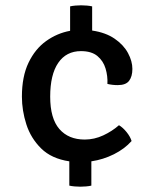

<svg xmlns="http://www.w3.org/2000/svg" viewBox="-20 -678 580 723"><path d="M282.5 25Q272.5 25 261 24Q249.5 23 241 21V-70.5Q174 -80.5 135 -119Q96 -157.5 79.2 -209.8Q62.5 -262 62.5 -314Q62.5 -390 87.5 -442Q112.5 -494 153.8 -523.5Q195 -553 244 -562V-654Q252.5 -656 263.8 -657Q275 -658 285.5 -658Q296 -658 307.2 -657Q318.5 -656 327 -654V-563Q378 -555.5 411.8 -532.2Q445.5 -509 462 -478.2Q478.5 -447.5 478.5 -418.5Q478.5 -390 466.2 -373.8Q454 -357.5 423.5 -357.5Q403 -357.5 384.5 -362Q386 -391.5 377.5 -420Q369 -448.5 346.8 -467Q324.5 -485.5 285 -485.5Q229.5 -485.5 199.2 -441.2Q169 -397 169 -314Q169 -232 203.5 -192.2Q238 -152.5 299 -152.5Q335 -152.5 368.8 -168.2Q402.5 -184 428 -206.5Q442.5 -198 456.5 -180.8Q470.5 -163.5 475.5 -147Q449.5 -117.5 409 -97.2Q368.5 -77 324 -70.5V21Q315.5 23 304 24Q292.5 25 282.5 25Z"/></svg>

Font: Signika SC
Style: Regular
Weight: 400
Designer: Anna Giedryś
Foundry: Anna Giedryś
Version: Version 2.000; ttfautohint (v1.8.3) -l 8 -r 50 -G 200 -x 9 -